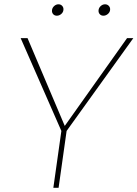

<svg xmlns="http://www.w3.org/2000/svg" viewBox="-20 -892 653 912"><path d="M257.8 -871.6Q269 -871.6 275.9 -863.5Q282.7 -855.5 281.2 -844.2Q279.8 -833 270.5 -825.2Q261.2 -817.4 250 -817.4Q238.8 -817.4 232.2 -825.2Q225.6 -833 227.1 -844.2Q228.5 -855.5 237.5 -863.5Q246.6 -871.6 257.8 -871.6ZM479 -871.6Q490.2 -871.6 497.3 -863.5Q504.4 -855.5 502.9 -844.2Q501.5 -833 491.9 -825.2Q482.4 -817.4 471.2 -817.4Q460 -817.4 453.4 -825.2Q446.8 -833 448.2 -844.2Q449.7 -855.5 458.7 -863.5Q467.8 -871.6 479 -871.6ZM287.6 -293.9 583.5 -710.9H613.3L296.4 -270L258.3 0H233.4L271.5 -270L78.1 -710.9H110.8Z"/></svg>

Font: Robert Sans Thin
Style: Italic
Weight: 100
Italic angle: -8°
Designer: Christian Robertson (extended by Adam Twardoch)
Foundry: Google
Version: Version 12.135;April 2, 2019;FontCreator 11.5.0.2425 64-bit;